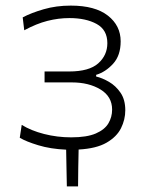

<svg xmlns="http://www.w3.org/2000/svg" viewBox="-20 -525 521 685"><path d="M218.5 140Q218 107.5 217.2 74.5Q216.5 41.5 216 9Q160 6.5 116.5 -6.8Q73 -20 50.5 -33.5L57.5 -79.5Q90.5 -59 137.2 -47Q184 -35 234 -35Q290 -35 321.8 -48.8Q353.5 -62.5 366.8 -85Q380 -107.5 380 -134Q380 -180.5 338.5 -205.8Q297 -231 236 -231H139V-270H226.5Q298 -270 330.5 -299Q363 -328 363 -371Q363 -418.5 324.8 -439.5Q286.5 -460.5 227.5 -460.5Q188.5 -460.5 149.2 -450.5Q110 -440.5 66.5 -417L61 -463Q91 -479 135.8 -492Q180.5 -505 232.5 -505Q319.5 -505 365 -469.2Q410.5 -433.5 410.5 -377.5Q410.5 -327 383.5 -297.5Q356.5 -268 323 -258V-252Q344.5 -247 368.8 -233Q393 -219 410 -194.2Q427 -169.5 427 -131.5Q427 -98.5 411.8 -67.8Q396.5 -37 360.2 -16Q324 5 260.5 8.5Q260 41.5 259.2 74.2Q258.5 107 258.5 140Z"/></svg>

Font: Commissioner ExtraLight
Style: Regular
Weight: 200
Designer: Kostas Bartsokas
Foundry: Kostas Bartsokas
Version: Version 1.000; ttfautohint (v1.8.3)